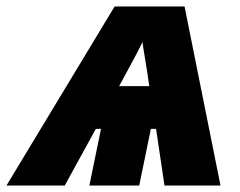

<svg xmlns="http://www.w3.org/2000/svg" viewBox="-92 -573 742 593"><path d="M-72 0H108L204 -175H220L184 0H338L374 -175H390L416 0H589L478 -553H262ZM276 -307C308 -367 330 -405 348 -443C351 -418 361 -367 369 -307Z"/></svg>

Font: Noto Sans UI SemiCondensed Black
Style: Italic
Weight: 900
Width: 4
Italic angle: -372°
Designer: Monotype Design Team
Foundry: Monotype Imaging Inc.
Version: Version 1.901